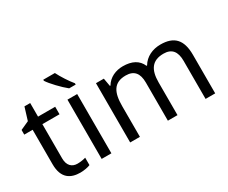

<svg xmlns="http://www.w3.org/2000/svg" viewBox="-117 -1130 1788 1504"><g transform="rotate(-30 777.0 -378.0)"><path d="M264 -62C215 -62 180 -93 180 -158V-468H335V-536H180V-659H128L93 -545L16 -510V-468H92V-156C92 -26 165 10 249 10C281 10 320 3 339 -6V-73C322 -67 290 -62 264 -62Z M465 -766H360V-756C383 -719 456 -642 502 -606H561V-618C530 -655 487 -721 465 -766ZM534 0V-536H446V0Z M1292 -546C1222 -546 1156 -517 1120 -456H1115C1089 -517 1033 -546 951 -546C887 -546 826 -519 793 -463H788L775 -536H704V0H792V-278C792 -403 827 -472 935 -472C1010 -472 1045 -429 1045 -345V0H1132V-296C1132 -410 1173 -472 1277 -472C1351 -472 1386 -429 1386 -345V0H1473V-349C1473 -487 1413 -546 1292 -546Z"/></g></svg>

Font: Noto Sans Mro
Style: Regular
Weight: 400
Designer: Monotype Design Team
Foundry: Monotype Imaging Inc.
Version: Version 2.001